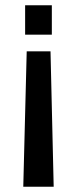

<svg xmlns="http://www.w3.org/2000/svg" viewBox="-20 -531 294 726"><path d="M176 -511V-400H75V-511ZM171 -337 183 175H68L81 -337Z"/></svg>

Font: Chivo
Style: Regular
Weight: 400
Designer: Hector Gatti
Foundry: Omnibus-Type
Version: Version 1.007;PS 001.007;hotconv 1.0.88;makeotf.lib2.5.64775